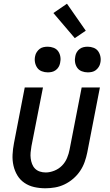

<svg xmlns="http://www.w3.org/2000/svg" viewBox="-20 -1000 590 1032"><path d="M224 12Q193 12 164 5.5Q135 -1 111.5 -17Q88 -33 73.5 -57Q59 -81 52.5 -109.5Q46 -138 47.5 -168.5Q49 -199 55 -230L113 -530H211L149 -214Q146 -197 144.5 -180.5Q143 -164 145 -148.5Q147 -133 152.5 -118.5Q158 -104 168.5 -93.5Q179 -83 194 -78Q209 -73 226 -73Q248 -73 272 -82.5Q296 -92 313.5 -110Q331 -128 340.5 -151Q350 -174 354 -196L419 -530H517L449 -180Q444 -155 435 -129.5Q426 -104 410.5 -81Q395 -58 373.5 -39.5Q352 -21 327 -9Q302 3 275.5 7.5Q249 12 224 12ZM452 -611Q435 -611 419.5 -617Q404 -623 395 -636Q386 -649 383.5 -665.5Q381 -682 385 -699Q387 -710 393 -720Q399 -730 408.5 -737Q418 -744 429 -746.5Q440 -749 451 -749Q468 -749 483.5 -743Q499 -737 508 -724Q517 -711 520 -694.5Q523 -678 519 -661Q517 -650 510.5 -640Q504 -630 495 -623Q486 -616 474.5 -613.5Q463 -611 452 -611ZM237 -611Q220 -611 204.5 -617Q189 -623 180 -636Q171 -649 168 -665.5Q165 -682 169 -699Q171 -710 177.5 -720Q184 -730 193 -737Q202 -744 213.5 -746.5Q225 -749 236 -749Q253 -749 268.5 -743Q284 -737 293 -724Q302 -711 304.5 -694.5Q307 -678 303 -661Q301 -650 295 -640Q289 -630 279.5 -623Q270 -616 259 -613.5Q248 -611 237 -611ZM382 -795 267 -930 340 -980 441 -835Z"/></svg>

Font: Lode Dark Term
Style: Bold Italic
Weight: 700
Italic angle: -11°
Monospace: yes
Designer: Belleve Invis
Foundry: Belleve Invis
Version: Version 29.2.0